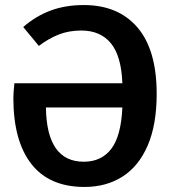

<svg xmlns="http://www.w3.org/2000/svg" viewBox="-20 -726 684 761"><path d="M601 -354Q601 -232 565.5 -149.5Q530 -67 465.5 -26Q401 15 315 15Q175 15 104 -76.5Q33 -168 33 -337Q33 -358 37 -396H465Q461 -504 419.5 -554.5Q378 -605 302 -605Q253 -605 212.5 -589Q172 -573 134 -544L72 -619Q123 -663 181.5 -684.5Q240 -706 312 -706Q449 -706 525 -617Q601 -528 601 -354ZM465 -300H162Q165 -85 312 -85Q382 -85 421 -136Q460 -187 465 -300Z"/></svg>

Font: Fira Sans Medium
Style: Regular
Weight: 500
Designer: bBox Type GmbH & Carrois Corporate GbR & Edenspiekermann AG
Foundry: bBox Type GmbH & Carrois Corporate GbR & Edenspiekermann AG
Version: Version 4.301